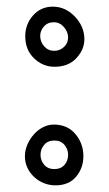

<svg xmlns="http://www.w3.org/2000/svg" viewBox="-20 -547 329 578"><path d="M142 -172Q183 -172 207 -143.5Q231 -115 231 -77Q231 -41 209 -15Q187 11 147 11Q129 11 112.5 4.5Q96 -2 83 -14Q70 -26 62.5 -42Q55 -58 55 -76Q55 -95 62.5 -112Q70 -129 82 -142.5Q94 -156 109.5 -164Q125 -172 142 -172ZM144 -38Q163 -38 174 -50.5Q185 -63 185 -81Q185 -98 174 -111Q163 -124 144 -124Q124 -124 113 -111Q102 -98 102 -81Q102 -64 113 -51Q124 -38 144 -38ZM143 -394Q160 -394 172.5 -405.5Q185 -417 185 -434Q185 -451 172.5 -465.5Q160 -480 142 -480Q123 -480 112 -467Q101 -454 101 -439Q101 -421 113 -407.5Q125 -394 143 -394ZM56 -438Q56 -474 79.5 -500.5Q103 -527 139 -527Q177 -527 205.5 -497Q234 -467 234 -429Q234 -398 210 -372Q186 -346 144 -346Q109 -346 82.5 -371.5Q56 -397 56 -438Z"/></svg>

Font: Bonbon
Style: Regular
Weight: 400
Designer: Ksenia Erulevich
Foundry: Cyreal (www.cyreal.org)
Version: Version 1.000